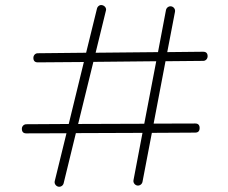

<svg xmlns="http://www.w3.org/2000/svg" viewBox="-20 -707 892 750"><path d="M207 22C216.3 24.4 226.1 18.6 228.5 9.3L276.4 -187L536.6 -188L501.5 -3.4C499.5 6.3 506.3 15.6 515.6 17.6C525.4 19.5 534.7 12.7 536.6 3.4L573.2 -188L742.2 -189C753.9 -189 759.8 -194.8 759.8 -207C759.8 -218.8 753.9 -224.6 742.7 -224.6L580.1 -224.1L626.5 -467.8L773.9 -469.2C783.7 -469.2 791 -477.5 791 -487.3C791 -499 785.2 -504.9 773.4 -504.9L633.3 -503.4L663.6 -661.1C665.5 -670.9 658.7 -680.2 649.4 -682.1C639.6 -684.1 630.4 -677.2 628.4 -668L597.2 -503.4L353.5 -501L393.6 -665C397 -674.3 389.6 -684.1 380.4 -686.5C371.1 -689.9 361.3 -683.1 358.9 -673.8L316.4 -501L127.4 -499C117.7 -499 110.4 -490.7 110.4 -481C110.4 -469.2 116.2 -463.4 127.9 -463.4L307.6 -464.8L248.5 -222.7L83 -221.7C73.2 -221.7 65.4 -213.9 65.4 -204.1C65.4 -191.9 71.3 -186 82.5 -186L239.7 -186.5L193.8 0.5C191.4 9.8 197.8 19.5 207 22ZM590.3 -467.8 543.5 -223.6 285.2 -222.7 344.7 -465.3Z"/></svg>

Font: Mikhak ExtraLight
Style: Regular
Weight: 200
Designer: Amin Abedi
Version: Version 3.2